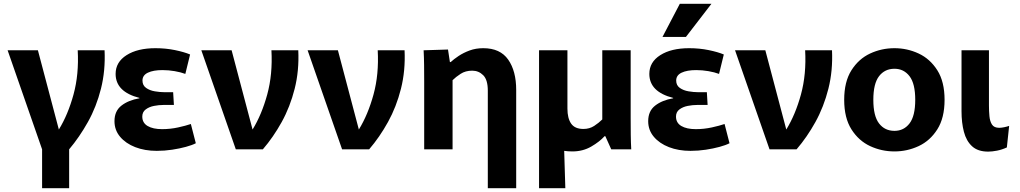

<svg xmlns="http://www.w3.org/2000/svg" viewBox="-20 -784 5355 1008"><path d="M201 204V0L20 -520H179L289 -104Q337 -182 366 -288Q395 -394 388 -520H529Q534 -413 510 -318Q486 -223 441.5 -143.5Q397 -64 343 0V204Z M803 8Q740 8 690 -11.5Q640 -31 610.5 -66Q581 -101 581 -148Q581 -201 617.5 -229.5Q654 -258 712 -268V-270Q587 -302 587 -396Q587 -458 644.5 -494.5Q702 -531 796 -531Q850 -531 898.5 -521Q947 -511 978 -498L953 -396Q929 -405 897 -410.5Q865 -416 833 -416Q785 -416 756.5 -402.5Q728 -389 728 -361Q728 -336 747 -322.5Q766 -309 793 -304.5Q820 -300 842 -300H889L893 -233H838Q814 -233 788.5 -228Q763 -223 745 -209.5Q727 -196 727 -172Q727 -139 755 -122.5Q783 -106 831 -106Q874 -106 915 -115Q956 -124 982 -133L1008 -32Q989 -22 956 -13Q923 -4 883.5 2Q844 8 803 8Z M1037 -520H1196L1306 -104Q1354 -182 1383 -288Q1412 -394 1405 -520H1546Q1551 -413 1527 -318Q1503 -223 1459 -143.5Q1415 -64 1360 0H1218Z M1595 -520H1754L1864 -104Q1912 -182 1941 -288Q1970 -394 1963 -520H2104Q2109 -413 2085 -318Q2061 -223 2017 -143.5Q1973 -64 1918 0H1776Z M2207 -355Q2207 -402 2206.5 -443Q2206 -484 2204 -520L2332 -524L2342 -458H2346Q2362 -473 2387.5 -490Q2413 -507 2445.5 -519Q2478 -531 2517 -531Q2606 -531 2648 -471Q2690 -411 2690 -312V204H2541V-308Q2541 -365 2517 -389Q2493 -413 2459 -413Q2424 -413 2398.5 -396.5Q2373 -380 2356 -363V0H2207Z M2810 204V-520H2959V-214Q2959 -163 2978.5 -135Q2998 -107 3043 -107Q3075 -107 3099.5 -123Q3124 -139 3142 -157V-520H3291V-166Q3291 -118 3291.5 -77Q3292 -36 3294 0H3189L3158 -69H3154Q3128 -40 3084 -14.5Q3040 11 2985 11Q2962 11 2942 8L2948 204Z M3605 8Q3542 8 3492 -11.5Q3442 -31 3412.5 -66Q3383 -101 3383 -148Q3383 -201 3419.5 -229.5Q3456 -258 3514 -268V-270Q3389 -302 3389 -396Q3389 -458 3446.5 -494.5Q3504 -531 3598 -531Q3652 -531 3700.5 -521Q3749 -511 3780 -498L3755 -396Q3731 -405 3699 -410.5Q3667 -416 3635 -416Q3587 -416 3558.5 -402.5Q3530 -389 3530 -361Q3530 -336 3549 -322.5Q3568 -309 3595 -304.5Q3622 -300 3644 -300H3691L3695 -233H3640Q3616 -233 3590.5 -228Q3565 -223 3547 -209.5Q3529 -196 3529 -172Q3529 -139 3557 -122.5Q3585 -106 3633 -106Q3676 -106 3717 -115Q3758 -124 3784 -133L3810 -32Q3791 -22 3758 -13Q3725 -4 3685.5 2Q3646 8 3605 8ZM3458 -590 3549 -764H3715L3581 -590Z M3839 -520H3998L4108 -104Q4156 -182 4185 -288Q4214 -394 4207 -520H4348Q4353 -413 4329 -318Q4305 -223 4261 -143.5Q4217 -64 4162 0H4020Z M4676 11Q4608 11 4548 -17Q4488 -45 4450 -105Q4412 -165 4412 -260Q4412 -355 4450 -415Q4488 -475 4548 -503Q4608 -531 4676 -531Q4743 -531 4803 -503Q4863 -475 4901 -415Q4939 -355 4939 -260Q4939 -165 4901 -105Q4863 -45 4803 -17Q4743 11 4676 11ZM4676 -97Q4725 -97 4755 -136Q4785 -175 4785 -260Q4785 -345 4755 -384Q4725 -423 4676 -423Q4625 -423 4595 -384Q4565 -345 4565 -260Q4565 -175 4595 -136Q4625 -97 4676 -97Z M5266 -10Q5240 2 5214 7Q5188 12 5168 12Q5114 12 5083.5 -16Q5053 -44 5040.5 -92Q5028 -140 5028 -200V-520H5172V-230Q5172 -201 5174.5 -174Q5177 -147 5188 -130Q5199 -113 5226 -113Q5237 -113 5251.5 -116Q5266 -119 5278 -123Z"/></svg>

Font: Murecho SemiBold
Style: Regular
Weight: 600
Designer: Neil Summerour
Foundry: Positype
Version: Version 1.010; ttfautohint (v1.8.3)